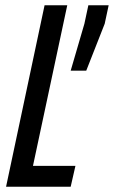

<svg xmlns="http://www.w3.org/2000/svg" viewBox="-20 -708 432 728"><path d="M3 0 149 -688H235L105 -79H266L248 0ZM248 -440 300 -618 315 -688H392L377 -618L307 -440Z"/></svg>

Font: Saira ExtraCondensed Medium
Style: Italic
Weight: 500
Width: 2
Italic angle: -12°
Designer: Hector Gatti with collaboration of the Omnibus-Type team
Foundry: Omnibus-Type
Version: Version 1.101